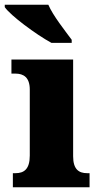

<svg xmlns="http://www.w3.org/2000/svg" viewBox="-43 -786 416 806"><path d="M173 -606H258V-619C230 -657 179 -721 160 -766H-23V-756C1 -721 107 -642 173 -606ZM11 0H333V-59H323C288 -59 264 -75 264 -130V-536H5V-477H22C56 -477 82 -461 82 -410V-133C82 -76 58 -59 22 -59H11Z"/></svg>

Font: Noto Serif Tamil SemiCondensed Black
Style: Regular
Weight: 900
Width: 4
Designer: Indian Type Foundry, Tom Grace, and the Monotype Design Team
Foundry: Monotype Imaging Inc.
Version: Version 2.004